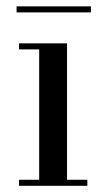

<svg xmlns="http://www.w3.org/2000/svg" viewBox="-20 -600 343 620"><path d="M196.5 -460V-19.5H262V0H41.5V-19.5H106.5V-440.5H41.5V-460ZM33.5 -560V-579.5H273.5V-560Z"/></svg>

Font: Bodoni Moda 11pt
Style: Regular
Weight: 400
Version: Version 2.004